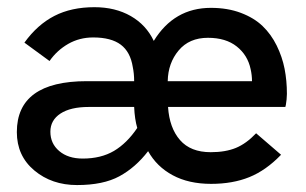

<svg xmlns="http://www.w3.org/2000/svg" viewBox="-20 -516 869 545"><path d="M198.7 9.3Q127 9.3 77.4 -32.2Q27.8 -73.7 27.8 -141.1Q27.8 -285.6 226.6 -285.6H360.8Q360.8 -307.1 356.9 -325.7Q350.1 -368.7 322.8 -389.2Q295.4 -409.7 244.6 -409.7Q205.6 -409.7 173.6 -391.4Q141.6 -373 120.6 -342.8L49.3 -395Q86.4 -446.3 134.5 -470.9Q182.6 -495.6 248 -495.6Q307.1 -495.6 351.1 -470.5Q395 -445.3 416.5 -399.9Q474.1 -493.7 578.6 -493.7Q626 -493.7 663.6 -479.5Q701.2 -465.3 725.3 -442.1Q749.5 -418.9 765.4 -386.7Q781.2 -354.5 787.8 -320.8Q794.4 -287.1 794.4 -249.5Q794.4 -242.7 793.5 -233.6Q792.5 -224.6 791.5 -218.8Q790.5 -212.9 790 -212.4H457Q460.9 -152.8 491 -118.4Q521 -84 578.1 -84Q620.1 -84 649.7 -96.2Q679.2 -108.4 707 -137.7L777.8 -76.7Q734.9 -32.2 687.7 -13.2Q640.6 5.9 579.1 5.9Q515.6 5.9 470.2 -18.6Q424.8 -43 400.4 -86.9Q364.7 -40.5 318.8 -15.6Q272.9 9.3 198.7 9.3ZM456.1 -285.6H695.3Q695.3 -302.7 691.4 -319.8Q683.1 -359.4 652.1 -384Q621.1 -408.7 570.3 -408.7Q517.1 -408.7 487.1 -372.8Q457 -336.9 456.1 -285.6ZM214.8 -65.9Q266.6 -65.9 303.5 -87.6Q340.3 -109.4 369.6 -152.8Q362.3 -177.7 360.8 -212.4H231.9Q180.2 -212.4 151.6 -193.6Q123 -174.8 123 -142.1Q123 -108.4 148.2 -87.2Q173.3 -65.9 214.8 -65.9Z"/></svg>

Font: HK Grotesk SemiBold Legacy
Style: Regular
Weight: 600
Designer: Alfredo Marco Pradil
Foundry: Hanken Design Co.
Version: Version 2.022;PS 002.022;hotconv 1.0.88;makeotf.lib2.5.64775